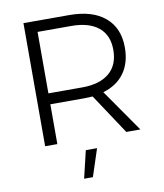

<svg xmlns="http://www.w3.org/2000/svg" viewBox="-97 -778 917 1074"><g transform="rotate(-10 361.5 -241.0)"><path d="M650.9 0H570.8L419.9 -228Q387.7 -226.1 371.1 -226.1H179.2V0H109.9V-699.2H371.1Q501.5 -699.2 573.2 -638.4Q645 -577.6 645 -466.8Q645 -379.9 603.3 -322Q561.5 -264.2 482.9 -241.2ZM179.2 -288.1H371.1Q470.7 -288.1 524.9 -333.5Q579.1 -378.9 579.1 -464.8Q579.1 -548.8 524.9 -593Q470.7 -637.2 371.1 -637.2H179.2ZM293 216.8 330.1 61H394L342.8 216.8Z"/></g></svg>

Font: Montserrat arm Light
Style: Regular
Weight: 300
Designer: Julieta Ulanovsky
Foundry: Julieta Ulanovsky
Version: Version 6.000;PS 006.000;hotconv 1.0.88;makeotf.lib2.5.64775